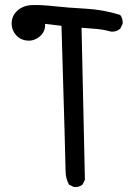

<svg xmlns="http://www.w3.org/2000/svg" viewBox="-20 -744 540 776"><path d="M278.3 11.7 258.8 2Q245.1 -23.4 245.1 -52.7Q245.1 -82 228.5 -639.6L162.1 -647.5Q164.1 -616.2 140.6 -596.7Q117.2 -577.1 88.9 -580.1Q60.5 -583 43 -604.5Q25.4 -626 27.3 -654.8Q29.3 -683.6 52.7 -703.1Q76.2 -722.7 111.3 -723.6Q146.5 -724.6 199.7 -718.8Q252.9 -712.9 325.2 -709Q397.5 -705.1 465.8 -683.6Q477.5 -668.9 475.6 -647.5L465.8 -627.9Q450.2 -614.3 428.7 -616.2Q401.4 -624 371.1 -627Q340.8 -629.9 309.6 -631.8L323.2 -17.6L313.5 2Q299.8 13.7 278.3 11.7Z"/></svg>

Font: JasonHandwriting4
Style: Regular
Weight: 400
Version: Version 1.01.21